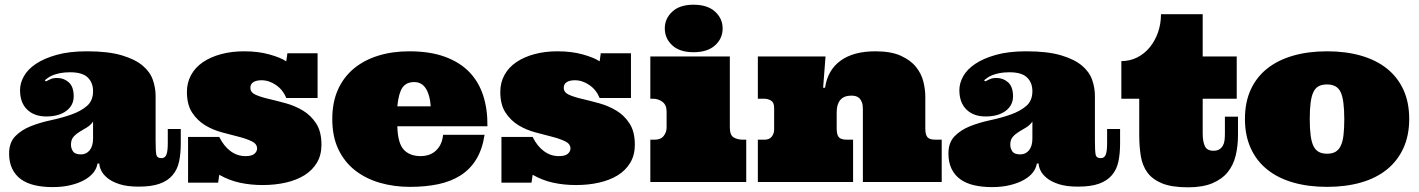

<svg xmlns="http://www.w3.org/2000/svg" viewBox="-20 -780 6081 823"><path d="M280.8 -470.2Q255.9 -470.2 238 -466.6Q220.2 -462.9 207.5 -458Q194.8 -453.1 186.5 -447Q178.2 -440.9 171.9 -436L176.8 -431.2Q186 -436 197 -440.9Q208 -445.8 225.1 -445.8Q253.9 -445.8 274.9 -427Q295.9 -408.2 295.9 -367.2Q295.9 -328.1 263.9 -304.4Q231.9 -280.8 178.2 -280.8Q127 -280.8 96.4 -310.3Q65.9 -339.8 65.9 -394Q65.9 -423.8 82.5 -453.4Q99.1 -482.9 134 -506.3Q168.9 -529.8 222.9 -544.9Q276.9 -560.1 353 -560.1Q443.8 -560.1 501.5 -543Q559.1 -525.9 591.1 -499Q623 -472.2 635 -438Q647 -403.8 647 -369.1V-178.2Q647 -133.8 649.9 -117.9Q652.8 -102.1 671.9 -102.1Q687 -102.1 693.1 -116.5Q699.2 -130.9 699.2 -166V-227.1H754.9V-165Q754.9 -121.1 747.6 -87.2Q740.2 -53.2 719.7 -29.1Q699.2 -4.9 664.1 7.6Q628.9 20 574.2 20Q524.9 20 492.4 9.5Q460 -1 440.9 -16.6Q421.9 -32.2 413.8 -49.1Q405.8 -65.9 405.8 -79.1H397.9Q395 -59.1 381.1 -41Q367.2 -22.9 342.5 -9Q317.9 4.9 283.4 13.4Q249 22 205.1 22Q163.1 22 128.7 13.9Q94.2 5.9 70.1 -11.5Q45.9 -28.8 32.5 -56.4Q19 -84 19 -122.1Q19 -168.9 45.4 -196Q71.8 -223.1 111.8 -239Q151.9 -254.9 199 -264.9Q246.1 -274.9 286.1 -289.1Q326.2 -303.2 352.5 -325.7Q378.9 -348.1 378.9 -389.2Q378.9 -425.8 356 -448Q333 -470.2 280.8 -470.2ZM378.9 -258.8Q368.2 -243.2 352.1 -233.6Q335.9 -224.1 321 -215.1Q306.2 -206.1 295.2 -193.6Q284.2 -181.2 284.2 -160.2Q284.2 -144 293 -131.1Q301.8 -118.2 327.1 -118.2Q350.1 -118.2 364.5 -136Q378.9 -153.8 378.9 -186Z M1341.3 -359.9H1207Q1192.9 -395 1163.1 -415.5Q1133.3 -436 1101.1 -436Q1079.1 -436 1066.2 -428Q1053.2 -419.9 1053.2 -403.8Q1053.2 -383.8 1075.7 -373.8Q1098.1 -363.8 1132.1 -356Q1166 -348.1 1205.6 -337.2Q1245.1 -326.2 1279.1 -305.7Q1313 -285.2 1335.4 -250.5Q1357.9 -215.8 1357.9 -159.2Q1357.9 -115.2 1338.4 -82.5Q1318.8 -49.8 1284.9 -28.8Q1251 -7.8 1205.1 2.7Q1159.2 13.2 1106 13.2Q1054.2 13.2 1008.1 3.2Q961.9 -6.8 919.9 -30.8L915 2.9H786.1V-192.9H919.9Q939 -153.8 968 -132.3Q997.1 -110.8 1032.2 -110.8Q1059.1 -110.8 1070.6 -120.8Q1082 -130.9 1082 -143.1Q1082 -163.1 1059.6 -174.1Q1037.1 -185.1 1004.2 -193.6Q971.2 -202.1 931.6 -212.6Q892.1 -223.1 859.1 -243.2Q826.2 -263.2 803.7 -297.1Q781.2 -331.1 781.2 -386.2Q781.2 -425.8 799.1 -458.5Q816.9 -491.2 850.1 -513.7Q883.3 -536.1 928.2 -548.1Q973.1 -560.1 1026.9 -560.1Q1086.9 -560.1 1135 -546.6Q1183.1 -533.2 1207 -517.1L1211.9 -551.8H1341.3Z M1683.1 -238.8Q1685.1 -166 1710.7 -138.4Q1736.3 -110.8 1784.2 -110.8Q1800.3 -110.8 1815.7 -115.5Q1831.1 -120.1 1844.2 -130.6Q1857.4 -141.1 1866.9 -158.4Q1876.5 -175.8 1879.4 -202.1H2057.1Q2047.4 -139.2 2021.2 -96.7Q1995.1 -54.2 1954.1 -28.1Q1913.1 -2 1858.6 9.5Q1804.2 21 1737.3 21Q1668.5 21 1607.9 3.4Q1547.4 -14.2 1501.7 -50Q1456.1 -85.9 1430.2 -140.4Q1404.3 -194.8 1404.3 -270Q1404.3 -341.8 1428.7 -396Q1453.1 -450.2 1497.3 -486.6Q1541.5 -522.9 1601.8 -541.5Q1662.1 -560.1 1734.4 -560.1Q1823.2 -560.1 1887.2 -536.6Q1951.2 -513.2 1991.7 -471.2Q2032.2 -429.2 2051.3 -370.1Q2070.3 -311 2069.3 -238.8ZM1755.4 -428.2Q1721.2 -428.2 1704.8 -404.1Q1688.5 -379.9 1683.1 -324.2H1826.2Q1823.2 -372.1 1805.7 -400.1Q1788.1 -428.2 1755.4 -428.2Z M2684.6 -359.9H2550.3Q2536.1 -395 2506.3 -415.5Q2476.6 -436 2444.3 -436Q2422.4 -436 2409.4 -428Q2396.5 -419.9 2396.5 -403.8Q2396.5 -383.8 2418.9 -373.8Q2441.4 -363.8 2475.3 -356Q2509.3 -348.1 2548.8 -337.2Q2588.4 -326.2 2622.3 -305.7Q2656.2 -285.2 2678.7 -250.5Q2701.2 -215.8 2701.2 -159.2Q2701.2 -115.2 2681.6 -82.5Q2662.1 -49.8 2628.2 -28.8Q2594.2 -7.8 2548.3 2.7Q2502.4 13.2 2449.2 13.2Q2397.5 13.2 2351.3 3.2Q2305.2 -6.8 2263.2 -30.8L2258.3 2.9H2129.4V-192.9H2263.2Q2282.2 -153.8 2311.3 -132.3Q2340.3 -110.8 2375.5 -110.8Q2402.3 -110.8 2413.8 -120.8Q2425.3 -130.9 2425.3 -143.1Q2425.3 -163.1 2402.8 -174.1Q2380.4 -185.1 2347.4 -193.6Q2314.5 -202.1 2274.9 -212.6Q2235.4 -223.1 2202.4 -243.2Q2169.4 -263.2 2147 -297.1Q2124.5 -331.1 2124.5 -386.2Q2124.5 -425.8 2142.3 -458.5Q2160.2 -491.2 2193.4 -513.7Q2226.6 -536.1 2271.5 -548.1Q2316.4 -560.1 2370.1 -560.1Q2430.2 -560.1 2478.3 -546.6Q2526.4 -533.2 2550.3 -517.1L2555.2 -551.8H2684.6Z M3108.4 -538.1V-233.9Q3108.4 -201.2 3124.5 -191.2Q3140.6 -181.2 3165.5 -181.2H3178.7V0H2767.6V-181.2H2786.6Q2812.5 -181.2 2825 -197.5Q2837.4 -213.9 2837.4 -232.9V-301.8Q2837.4 -330.1 2819.6 -343.5Q2801.8 -356.9 2778.3 -356.9H2767.6V-538.1ZM2829.6 -658.2Q2829.6 -700.2 2861.6 -730Q2893.6 -759.8 2952.6 -759.8Q3012.7 -759.8 3045.2 -730Q3077.6 -700.2 3077.6 -658.2Q3077.6 -615.2 3045.2 -585.7Q3012.7 -556.2 2952.6 -556.2Q2893.6 -556.2 2861.6 -585.7Q2829.6 -615.2 2829.6 -658.2Z M3678.7 -312Q3678.7 -331.1 3674.1 -342.5Q3669.4 -354 3662.4 -360.1Q3655.3 -366.2 3646.5 -368.2Q3637.7 -370.1 3629.4 -370.1Q3597.7 -370.1 3582 -351.6Q3566.4 -333 3566.4 -298.8V-229Q3566.4 -203.1 3575.4 -192.1Q3584.5 -181.2 3610.4 -181.2H3636.7V0H3228.5V-181.2H3257.3Q3277.3 -181.2 3287.8 -194.1Q3298.3 -207 3298.3 -225.1V-317.9Q3298.3 -340.8 3284.9 -348.9Q3271.5 -356.9 3254.4 -356.9H3228.5V-538.1H3518.6L3508.3 -403.8H3516.6Q3527.3 -479 3582.5 -519.5Q3637.7 -560.1 3732.4 -560.1Q3799.3 -560.1 3841.3 -541Q3883.3 -522 3906.5 -492.9Q3929.7 -463.9 3938 -429.9Q3946.3 -396 3946.3 -366.2V-229Q3946.3 -203.1 3955.3 -192.1Q3964.4 -181.2 3990.2 -181.2H4016.6V0H3678.7Z M4307.1 -470.2Q4282.2 -470.2 4264.4 -466.6Q4246.6 -462.9 4233.9 -458Q4221.2 -453.1 4212.9 -447Q4204.6 -440.9 4198.2 -436L4203.1 -431.2Q4212.4 -436 4223.4 -440.9Q4234.4 -445.8 4251.5 -445.8Q4280.3 -445.8 4301.3 -427Q4322.3 -408.2 4322.3 -367.2Q4322.3 -328.1 4290.3 -304.4Q4258.3 -280.8 4204.6 -280.8Q4153.3 -280.8 4122.8 -310.3Q4092.3 -339.8 4092.3 -394Q4092.3 -423.8 4108.9 -453.4Q4125.5 -482.9 4160.4 -506.3Q4195.3 -529.8 4249.3 -544.9Q4303.2 -560.1 4379.4 -560.1Q4470.2 -560.1 4527.8 -543Q4585.4 -525.9 4617.4 -499Q4649.4 -472.2 4661.4 -438Q4673.3 -403.8 4673.3 -369.1V-178.2Q4673.3 -133.8 4676.3 -117.9Q4679.2 -102.1 4698.2 -102.1Q4713.4 -102.1 4719.5 -116.5Q4725.6 -130.9 4725.6 -166V-227.1H4781.2V-165Q4781.2 -121.1 4773.9 -87.2Q4766.6 -53.2 4746.1 -29.1Q4725.6 -4.9 4690.4 7.6Q4655.3 20 4600.6 20Q4551.3 20 4518.8 9.5Q4486.3 -1 4467.3 -16.6Q4448.2 -32.2 4440.2 -49.1Q4432.1 -65.9 4432.1 -79.1H4424.3Q4421.4 -59.1 4407.5 -41Q4393.6 -22.9 4368.9 -9Q4344.2 4.9 4309.8 13.4Q4275.4 22 4231.4 22Q4189.5 22 4155 13.9Q4120.6 5.9 4096.4 -11.5Q4072.3 -28.8 4058.8 -56.4Q4045.4 -84 4045.4 -122.1Q4045.4 -168.9 4071.8 -196Q4098.1 -223.1 4138.2 -239Q4178.2 -254.9 4225.3 -264.9Q4272.5 -274.9 4312.5 -289.1Q4352.5 -303.2 4378.9 -325.7Q4405.3 -348.1 4405.3 -389.2Q4405.3 -425.8 4382.3 -448Q4359.4 -470.2 4307.1 -470.2ZM4405.3 -258.8Q4394.5 -243.2 4378.4 -233.6Q4362.3 -224.1 4347.4 -215.1Q4332.5 -206.1 4321.5 -193.6Q4310.5 -181.2 4310.5 -160.2Q4310.5 -144 4319.3 -131.1Q4328.1 -118.2 4353.5 -118.2Q4376.5 -118.2 4390.9 -136Q4405.3 -153.8 4405.3 -186Z M5135.3 -719.2V-538.1H5281.2V-356.9H5135.3V-207Q5135.3 -174.8 5144.3 -154.3Q5153.3 -133.8 5181.6 -133.8Q5197.3 -133.8 5206.8 -139.9Q5216.3 -146 5221.9 -156Q5227.5 -166 5229 -179Q5230.5 -191.9 5230.5 -207V-279.8H5286.6V-201.2Q5286.6 -153.8 5276.6 -112.8Q5266.6 -71.8 5242.4 -42Q5218.3 -12.2 5176.8 5.4Q5135.3 22.9 5072.3 22.9Q5002.4 22.9 4960.9 5.9Q4919.4 -11.2 4897.9 -41Q4876.5 -70.8 4869.9 -111.8Q4863.3 -152.8 4863.3 -201.2V-356.9H4786.6V-518.1Q4823.2 -518.1 4854.7 -533.9Q4886.2 -549.8 4908.9 -577.9Q4931.6 -606 4944.1 -642.1Q4956.5 -678.2 4956.5 -719.2Z M5316.4 -270Q5316.4 -341.8 5341.3 -396Q5366.2 -450.2 5412.4 -486.6Q5458.5 -522.9 5523.4 -541.5Q5588.4 -560.1 5668.5 -560.1Q5748.5 -560.1 5813.5 -541.5Q5878.4 -522.9 5924.3 -486.6Q5970.2 -450.2 5995.4 -396Q6020.5 -341.8 6020.5 -270Q6020.5 -199.2 5995.4 -144.5Q5970.2 -89.8 5924.3 -53Q5878.4 -16.1 5813.5 2.4Q5748.5 21 5668.5 21Q5588.4 21 5523.4 2.4Q5458.5 -16.1 5412.4 -53Q5366.2 -89.8 5341.3 -144.5Q5316.4 -199.2 5316.4 -270ZM5594.2 -270Q5594.2 -229 5597.9 -200.4Q5601.6 -171.9 5609.9 -154.5Q5618.2 -137.2 5632.3 -129.2Q5646.5 -121.1 5668.5 -121.1Q5690.4 -121.1 5704.3 -129.2Q5718.3 -137.2 5726.8 -154.5Q5735.4 -171.9 5738.8 -200.4Q5742.2 -229 5742.2 -270Q5742.2 -352.1 5726.8 -385Q5711.4 -418 5668.5 -418Q5646.5 -418 5632.3 -410.4Q5618.2 -402.8 5609.9 -385.5Q5601.6 -368.2 5597.9 -339.6Q5594.2 -311 5594.2 -270Z"/></svg>

Font: Ultra
Style: Regular
Weight: 400
Designer: Astigmatic (AOETI)
Foundry: Astigmatic (AOETI)
Version: Version 1.000